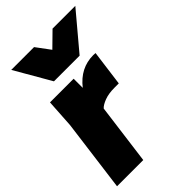

<svg xmlns="http://www.w3.org/2000/svg" viewBox="-233 -867 953 953"><g transform="rotate(-45 244.0 -390.0)"><path d="M38.1 -779.8H198.2L252.9 -706.1L328.1 -779.8H487.8L328.1 -589.8H147.9ZM377.9 -543.9Q388.2 -543.9 393.1 -543L368.2 -355H337.9Q296.9 -355 268.3 -344.2Q239.7 -333.5 227.1 -319.8L185.1 0H1L50.8 -379.9L60.1 -529.8H226.1V-465.8Q287.1 -543.9 377.9 -543.9Z"/></g></svg>

Font: Cooper Hewitt
Style: Heavy Italic
Weight: 714
Designer: Village Type and Design LLC
Foundry: Cooper Hewitt Smithsonian Design Museum
Version: 1.000